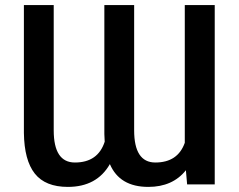

<svg xmlns="http://www.w3.org/2000/svg" viewBox="-20 -731 946 761"><path d="M716.8 -56.2Q664.1 9.8 567.9 9.8Q454.1 9.8 415.5 -80.6Q363.8 9.8 249 9.8Q159.7 9.8 117.9 -43Q76.2 -95.7 74.7 -204.1V-710.9H192.9V-214.4Q192.9 -86.9 276.9 -86.9Q368.2 -86.9 395 -169.4L393.6 -199.7V-710.9H511.7V-214.4Q511.7 -86.9 595.7 -86.9Q684.6 -86.9 712.4 -165V-710.9H831.1V0H721.7Z"/></svg>

Font: Roboto Medium
Style: Regular
Weight: 500
Designer: Google
Version: Version 2.134; 2016; ttfautohint (v1.6)